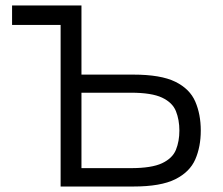

<svg xmlns="http://www.w3.org/2000/svg" viewBox="-20 -680 812 700"><path d="M466 0H201V-589H24V-660H277V-408H466Q566 -408 619 -382Q672 -356 692 -309.5Q712 -263 712 -204Q712 -145 692 -99Q672 -53 619 -26.5Q566 0 466 0ZM457 -67Q533 -67 571 -85Q609 -103 621.5 -134Q634 -165 634 -204Q634 -243 621.5 -274.5Q609 -306 571 -324Q533 -342 457 -342H277V-67Z"/></svg>

Font: Nata Sans
Style: Regular
Weight: 400
Designer: Daniel Uzquiano Cruz
Version: Version 1.001